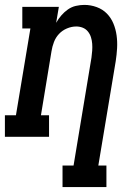

<svg xmlns="http://www.w3.org/2000/svg" viewBox="-42 -558 562 783"><path d="M213 205V117H258L331 -323Q333 -337 334 -351.5Q335 -366 334 -379.5Q333 -393 329 -406Q325 -419 316.5 -429.5Q308 -440 295.5 -445Q283 -450 269 -450Q250 -450 231 -442Q212 -434 198.5 -419.5Q185 -405 178 -386.5Q171 -368 168 -349L125 -88H158V0H-22V-88H23L82 -442H49V-530H198L187 -465Q196 -481 208 -495Q220 -509 235 -519.5Q250 -530 267.5 -534Q285 -538 302 -538Q328 -538 352.5 -529Q377 -520 394 -502.5Q411 -485 420.5 -462Q430 -439 433.5 -413.5Q437 -388 435.5 -361.5Q434 -335 430 -309L359 117H392V205Z"/></svg>

Font: Iosevka Curly Slab SmBdObl
Style: Regular
Weight: 600
Italic angle: -9°
Monospace: yes
Designer: Belleve Invis
Foundry: Belleve Invis
Version: Version 11.0.0; ttfautohint (v1.8.3)